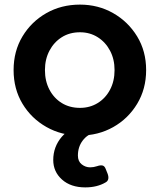

<svg xmlns="http://www.w3.org/2000/svg" viewBox="-20 -576 692 833"><path d="M327 12Q247 12 181.5 -25Q116 -62 77.5 -126Q39 -190 39 -272Q39 -354 77.5 -418Q116 -482 181 -519Q246 -556 327 -556Q406 -556 471 -519Q536 -482 575 -418Q614 -354 614 -272Q614 -190 575 -125.5Q536 -61 471 -24.5Q406 12 327 12ZM327 -108Q370 -108 404 -129Q438 -150 457.5 -187Q477 -224 477 -272Q477 -319 457.5 -356Q438 -393 404 -414.5Q370 -436 327 -436Q282 -436 248 -414.5Q214 -393 194.5 -356Q175 -319 175 -272Q175 -224 194.5 -187Q214 -150 248 -129Q282 -108 327 -108ZM350 237Q287 237 249 203Q211 169 211 118Q211 61 248 17.5Q285 -26 362 -39H369Q391 -39 391 -17V0Q360 6 339 33.5Q318 61 318 99Q318 124 334.5 137Q351 150 371 150Q386 150 401 145Q415 140 424.5 142Q434 144 439 158L447 178Q457 206 437 216Q420 226 398 231.5Q376 237 350 237Z"/></svg>

Font: Pitagon Sans Text
Style: Bold
Weight: 700
Designer: Travis Tran
Foundry: Pitagon
Version: Version 1.001; ttfautohint (v1.8.4.7-5d5b);gftools[0.9.26]